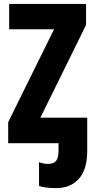

<svg xmlns="http://www.w3.org/2000/svg" viewBox="-20 -734 488 984"><path d="M269 230Q210 230 180 219V97Q204 106 226 106Q256 106 268 90Q280 74 280 37V0H22V-108L257 -584H27V-714H421V-606L187 -131H427V40Q427 135 384 182.5Q341 230 269 230Z"/></svg>

Font: Noto Sans ExtraCondensed ExtraBold
Style: Regular
Weight: 800
Width: 2
Designer: Monotype Design Team
Foundry: Monotype Imaging Inc.
Version: Version 2.013; ttfautohint (v1.8.4.7-5d5b)